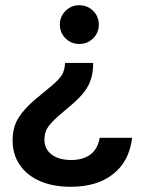

<svg xmlns="http://www.w3.org/2000/svg" viewBox="-20 -530 543 735"><path d="M336.7 -289.2Q336.7 -255 328.8 -228.8Q320.8 -202.5 303.8 -180Q286.7 -157.5 259.2 -133.3L214.2 -95Q182.5 -68.3 166.2 -47.1Q150 -25.8 150 4.2Q150 40.8 177.9 61.7Q205.8 82.5 252.5 82.5Q297.5 82.5 325.8 61.7Q354.2 40.8 361.7 -2.5H485.8Q475 87.5 413.3 136.2Q351.7 185 250.8 185Q184.2 185 134.2 163.8Q84.2 142.5 56.2 102.1Q28.3 61.7 28.3 7.5Q28.3 -42.5 50.4 -78.3Q72.5 -114.2 117.5 -151.7L175.8 -200Q205.8 -225 216.7 -242.5Q227.5 -260 229.2 -289.2ZM283.3 -510Q315 -510 336.7 -488.3Q358.3 -466.7 358.3 -435.8Q358.3 -405 336.7 -383.3Q315 -361.7 283.3 -361.7Q252.5 -361.7 230.8 -383.3Q209.2 -405 209.2 -435.8Q209.2 -466.7 230.8 -488.3Q252.5 -510 283.3 -510Z"/></svg>

Font: Funnel Display Light SemiBold
Style: Regular
Weight: 600
Version: Version 1.000